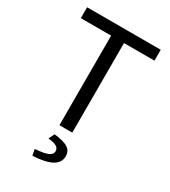

<svg xmlns="http://www.w3.org/2000/svg" viewBox="-212 -758 960 1086"><g transform="rotate(30 268.0 -215.0)"><path d="M226 0H310V-585H509V-656H28V-585H226ZM180 226C286 221 345 193 345 135C345 90 315 68 228 58L210 96C256 100 281 112 281 138C281 165 256 180 172 186Z"/></g></svg>

Font: DAIFUKU Sans
Style: Regular
Weight: 400
Designer: Original font ‘Source Han Sans JP’ : Paul D. Hunt
Foundry: Daifuku
Version: Version 1.000